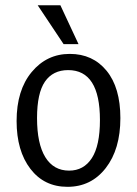

<svg xmlns="http://www.w3.org/2000/svg" viewBox="-20 -699 521 731"><path d="M43.2 -238.3Q43.2 -355.6 100.6 -424.7Q158 -493.8 245.7 -493.8Q333.3 -493.8 385.8 -429.6Q438.3 -365.4 438.3 -249.4Q438.3 -130.9 382.7 -59.3Q327.2 12.3 237 12.3Q148.1 12.3 95.7 -56.2Q43.2 -124.7 43.2 -238.3ZM121 -249.4Q121 -151.9 152.5 -100.6Q184 -49.4 243.2 -49.4Q298.8 -49.4 329.6 -96.9Q360.5 -144.4 360.5 -242Q360.5 -432.1 239.5 -432.1Q181.5 -432.1 151.2 -388.3Q121 -344.4 121 -249.4ZM279 -530.9H222.2L123.5 -679H209.9Z"/></svg>

Font: Slabo 27px
Style: Regular
Weight: 400
Version: Version 1.02 Build 003a